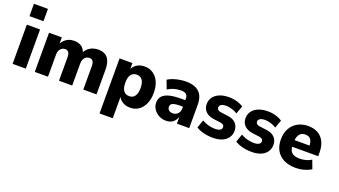

<svg xmlns="http://www.w3.org/2000/svg" viewBox="-68 -1274 3614 2049"><g transform="rotate(20 1739.0 -250.0)"><path d="M45 -540V-680H204V-540ZM50 0V-445H200V0Z M302 0V-445H447V-359H439Q452 -389 473 -410.5Q494 -432 522 -444Q550 -456 585 -456Q635 -456 668.5 -433.5Q702 -411 716 -361H706Q725 -406 766 -431Q807 -456 860 -456Q908 -456 940 -436Q972 -416 987.5 -376.5Q1003 -337 1003 -277V0H853V-264Q853 -306 839 -323Q825 -340 801 -340Q779 -340 762.5 -329Q746 -318 736.5 -299Q727 -280 727 -253V0H577V-264Q577 -306 563 -323Q549 -340 526 -340Q503 -340 487 -329Q471 -318 461.5 -299Q452 -280 452 -253V0Z M1103 180V-445H1249V-361H1242Q1255 -403 1293.5 -429.5Q1332 -456 1387 -456Q1442 -456 1484 -427Q1526 -398 1549 -346.5Q1572 -295 1572 -223Q1572 -151 1548.5 -99Q1525 -47 1484 -18Q1443 11 1388 11Q1333 11 1295 -15Q1257 -41 1243 -84H1253V180ZM1336 -101Q1378 -101 1400 -132.5Q1422 -164 1422 -223Q1422 -284 1400 -314.5Q1378 -345 1336 -345Q1293 -345 1271 -314Q1249 -283 1249 -223Q1249 -164 1271 -132.5Q1293 -101 1336 -101Z M1793 11Q1748 11 1711 -9.5Q1674 -30 1652.5 -63.5Q1631 -97 1631 -137Q1631 -182 1657 -210.5Q1683 -239 1735.5 -252.5Q1788 -266 1870 -266H1929V-192H1879Q1848 -192 1828 -188.5Q1808 -185 1796.5 -179Q1785 -173 1779.5 -163Q1774 -153 1774 -140Q1774 -118 1790.5 -103Q1807 -88 1837 -88Q1858 -88 1876 -98.5Q1894 -109 1904.5 -128Q1915 -147 1915 -171V-284Q1915 -316 1897 -332Q1879 -348 1838 -348Q1801 -348 1763 -338Q1725 -328 1689 -305L1652 -403Q1678 -420 1712 -431.5Q1746 -443 1783.5 -449.5Q1821 -456 1856 -456Q1923 -456 1967.5 -434.5Q2012 -413 2034 -371Q2056 -329 2056 -264V0H1916V-92H1920Q1913 -61 1896 -37.5Q1879 -14 1853.5 -1.5Q1828 11 1793 11Z M2324 11Q2288 11 2252.5 5Q2217 -1 2187.5 -11.5Q2158 -22 2136 -37L2168 -128Q2190 -115 2215 -105.5Q2240 -96 2266 -91.5Q2292 -87 2316 -87Q2354 -87 2373 -99Q2392 -111 2392 -131Q2392 -148 2381.5 -157Q2371 -166 2349 -170L2266 -181Q2206 -190 2174.5 -223Q2143 -256 2143 -306Q2143 -349 2166.5 -383Q2190 -417 2235.5 -436.5Q2281 -456 2346 -456Q2377 -456 2406 -450.5Q2435 -445 2461.5 -434.5Q2488 -424 2508 -410L2475 -319Q2457 -332 2434.5 -340.5Q2412 -349 2389.5 -354Q2367 -359 2346 -359Q2309 -359 2290 -346.5Q2271 -334 2271 -314Q2271 -298 2281.5 -288Q2292 -278 2313 -275L2396 -264Q2459 -256 2490 -222.5Q2521 -189 2521 -138Q2521 -94 2497.5 -60Q2474 -26 2430.5 -7.5Q2387 11 2324 11Z M2765 11Q2729 11 2693.5 5Q2658 -1 2628.5 -11.5Q2599 -22 2577 -37L2609 -128Q2631 -115 2656 -105.5Q2681 -96 2707 -91.5Q2733 -87 2757 -87Q2795 -87 2814 -99Q2833 -111 2833 -131Q2833 -148 2822.5 -157Q2812 -166 2790 -170L2707 -181Q2647 -190 2615.5 -223Q2584 -256 2584 -306Q2584 -349 2607.5 -383Q2631 -417 2676.5 -436.5Q2722 -456 2787 -456Q2818 -456 2847 -450.5Q2876 -445 2902.5 -434.5Q2929 -424 2949 -410L2916 -319Q2898 -332 2875.5 -340.5Q2853 -349 2830.5 -354Q2808 -359 2787 -359Q2750 -359 2731 -346.5Q2712 -334 2712 -314Q2712 -298 2722.5 -288Q2733 -278 2754 -275L2837 -264Q2900 -256 2931 -222.5Q2962 -189 2962 -138Q2962 -94 2938.5 -60Q2915 -26 2871.5 -7.5Q2828 11 2765 11Z M3270 11Q3189 11 3132.5 -17Q3076 -45 3046 -97Q3016 -149 3016 -223Q3016 -293 3044 -345Q3072 -397 3123.5 -426.5Q3175 -456 3243 -456Q3310 -456 3356.5 -429Q3403 -402 3427.5 -351Q3452 -300 3452 -228V-189H3141V-264H3343L3327 -248Q3327 -308 3306.5 -334Q3286 -360 3246 -360Q3216 -360 3196.5 -346.5Q3177 -333 3166 -306Q3155 -279 3155 -238V-207Q3155 -170 3167 -146Q3179 -122 3205 -109.5Q3231 -97 3274 -97Q3307 -97 3341.5 -105.5Q3376 -114 3405 -133L3441 -37Q3404 -14 3358.5 -1.5Q3313 11 3270 11Z"/></g></svg>

Font: Nunito Sans 12pt ExtraLight
Style: Weight 830 Width 84 Optical size 12.0 YTLC 445
Weight: 830
Width: 4
Designer: Vernon Adams
Foundry: Vernon Adams
Version: Version 3.101;gftools[0.9.27]